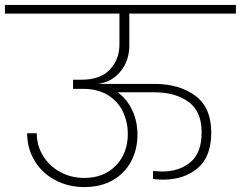

<svg xmlns="http://www.w3.org/2000/svg" viewBox="-52 -760 976 778"><path d="M472 -576Q472 -515 437.5 -472Q403 -429 350 -421V-420H574Q675 -420 739.5 -372Q804 -324 804 -223Q804 -125 749 -78.5Q694 -32 608 -32Q595 -32 585 -33Q575 -34 568 -35V-67Q594 -65 604 -65Q675 -65 720 -103Q765 -141 765 -224Q765 -309 711.5 -347.5Q658 -386 574 -386H425Q463 -358 484 -313Q505 -268 505 -215Q505 -154 479 -105.5Q453 -57 404.5 -29.5Q356 -2 290 -2Q224 -2 171 -30.5Q118 -59 88 -109Q58 -159 58 -220H97Q97 -170 122.5 -128.5Q148 -87 192 -63Q236 -39 289 -39Q369 -39 417.5 -89Q466 -139 466 -219Q466 -264 447 -305.5Q428 -347 387 -373.5Q346 -400 283 -400H244V-437H279Q354 -437 393 -478Q432 -519 432 -580V-705H-32V-740H904V-705H472Z"/></svg>

Font: Fz Poppins ExtLt
Style: Regular
Weight: 200
Designer: Ninad Kale (Devanagari), Jonny Pinhorn (Latin)
Foundry: Indian Type Foundry
Version: Vit hóa bi Vntype.Com & FontZin.Com